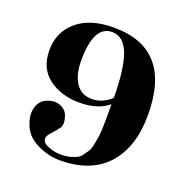

<svg xmlns="http://www.w3.org/2000/svg" viewBox="-112 -690 774 804"><g transform="rotate(20 275.5 -288.0)"><path d="M263 -588Q521 -588 521 -292Q521 -149 448.5 -68.5Q376 12 237 12Q186 12 134.5 -13.5Q83 -39 67 -89Q53 -125 62 -158Q71 -191 101 -203.5Q131 -216 157 -207.5Q183 -199 194 -175Q208 -136 195.5 -118.5Q183 -101 164.5 -81.5Q146 -62 150.5 -46.5Q155 -31 182 -21.5Q209 -12 233 -12Q257 -12 273.5 -16.5Q290 -21 302.5 -26.5Q315 -32 324.5 -45.5Q334 -59 340.5 -68.5Q347 -78 351 -99.5Q355 -121 357.5 -133.5Q360 -146 361 -174.5Q362 -203 362 -216V-283Q315 -243 233 -243Q151 -243 95.5 -284.5Q40 -326 40 -407Q40 -488 98.5 -538Q157 -588 263 -588ZM180 -412Q180 -349 204.5 -312Q229 -275 276 -275Q323 -275 362 -311Q361 -445 336.5 -506.5Q312 -568 262 -568Q180 -568 180 -412Z"/></g></svg>

Font: Rozha One
Style: Regular
Weight: 400
Designer: Tim Donaldson, Indian Type Foundry
Foundry: Indian Type Foundry
Version: Version 1.300;PS 1.0;hotconv 1.0.78;makeotf.lib2.5.61930; tt